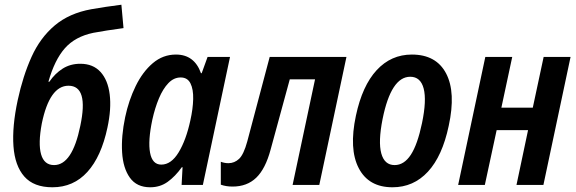

<svg xmlns="http://www.w3.org/2000/svg" viewBox="-20 -783 2438 813"><path d="M202 10Q123 10 83 -35.5Q43 -81 37 -164Q31 -247 55 -359Q77 -461 113.5 -542Q150 -623 211.5 -675Q273 -727 367 -744Q396 -749 428.5 -754Q461 -759 494 -763L503 -664Q465 -659 433.5 -654Q402 -649 375 -644Q298 -628 254.5 -578.5Q211 -529 185 -437H189Q213 -472 245.5 -492.5Q278 -513 320 -513Q374 -513 405.5 -478.5Q437 -444 444.5 -383Q452 -322 435 -243Q409 -120 350 -55Q291 10 202 10ZM209 -84Q286 -84 320 -250Q356 -420 270 -420Q190 -420 157 -260Q141 -175 154 -129.5Q167 -84 209 -84Z M616 10Q559 10 530 -30.5Q501 -71 497 -138.5Q493 -206 510 -287Q525 -358 554.5 -418.5Q584 -479 627 -515.5Q670 -552 725 -552Q803 -552 831 -473H834L859 -542H954L839 0H749L753 -75H750Q722 -36 690 -13Q658 10 616 10ZM663 -86Q705 -86 736.5 -138Q768 -190 786 -273Q797 -322 798 -363.5Q799 -405 786.5 -430Q774 -455 745 -455Q716 -455 693 -431Q670 -407 653 -366.5Q636 -326 625 -276Q606 -186 615.5 -136Q625 -86 663 -86Z M965 7Q951 7 938.5 5Q926 3 915 -1V-98Q931 -92 947 -92Q973 -92 992.5 -110.5Q1012 -129 1027 -184L1122 -542H1447L1332 0H1219L1314 -447H1207L1126 -150Q1104 -68 1065 -30.5Q1026 7 965 7Z M1642 10Q1541 10 1499 -71Q1457 -152 1487 -293Q1514 -420 1575 -486Q1636 -552 1724 -552Q1827 -552 1869 -472Q1911 -392 1880 -250Q1853 -122 1792 -56Q1731 10 1642 10ZM1651 -84Q1691 -84 1719.5 -127.5Q1748 -171 1767 -262Q1787 -358 1774 -408Q1761 -458 1717 -458Q1636 -458 1600 -279Q1581 -183 1594.5 -133.5Q1608 -84 1651 -84Z M1920 0 2035 -542H2149L2103 -327H2236L2282 -542H2396L2281 0H2167L2216 -232H2083L2033 0Z"/></svg>

Font: Noto Sans Condensed SemiBold
Style: Italic
Weight: 600
Width: 3
Italic angle: -12°
Designer: Monotype Design Team
Foundry: Monotype Imaging Inc.
Version: Version 2.013; ttfautohint (v1.8.4.7-5d5b)